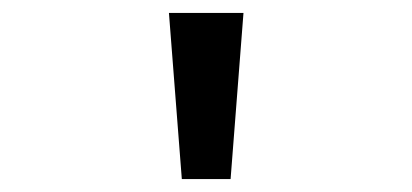

<svg xmlns="http://www.w3.org/2000/svg" viewBox="-20 -734 640 298"><path d="M357.9 -713.9 337.9 -456.1H262.2L242.2 -713.9Z"/></svg>

Font: Droid Sans Mono
Style: Regular
Weight: 400
Monospace: yes
Foundry: Ascender Corporation
Version: Version 1.00 build 112